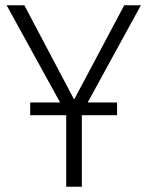

<svg xmlns="http://www.w3.org/2000/svg" viewBox="-20 -705 557 725"><path d="M289 -270V0H230V-270H94V-318H207L5 -685H72L259 -331H261L449 -685H512L311 -318H422V-270Z"/></svg>

Font: Jldddboxgfspflltxgxzjzlszac
Style: Regular
Weight: 300
Designer: Carrois Corporate & Edenspiekermann
Foundry: Carrois Corporate GbR & Edenspiekermann AG
Version: Version 2.001